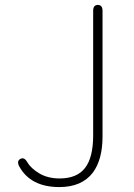

<svg xmlns="http://www.w3.org/2000/svg" viewBox="-20 -746 543 779"><path d="M221 13Q104 13 58 -71Q47 -92 62 -101Q78 -110 90 -89Q105 -63 139.5 -42.5Q174 -22 222 -22Q292 -22 325 -64.5Q358 -107 358 -197V-702Q358 -726 377 -726Q396 -726 396 -702V-192Q396 -99 357 -46Q312 13 221 13Z"/></svg>

Font: Resource Han Rounded JP ExtraLight
Style: Regular
Weight: 250
Designer: Cyano Hao (round all glyphs); Ryoko NISHIZUKA 西塚涼子 (kana, bopomofo & ideographs); Paul D. Hunt (Latin, Greek & Cyrillic)
Foundry: Cyano Hao
Version: 0.990